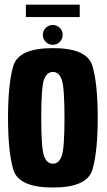

<svg xmlns="http://www.w3.org/2000/svg" viewBox="-20 -814 466 838"><path d="M211 4.5Q61 4.5 38 -73.8Q15 -152 15 -300Q15 -448 38 -526Q61 -604 211 -604Q360.5 -604 383.5 -526Q406.5 -448 406.5 -300Q406.5 -152 383.5 -73.8Q360.5 4.5 211 4.5ZM211 -99.5Q237 -99.5 249.2 -132.8Q261.5 -166 261.5 -299.5Q261.5 -433.5 249.2 -466.8Q237 -500 211 -500Q184.5 -500 172.2 -466.8Q160 -433.5 160 -299.5Q160 -166 172.2 -132.8Q184.5 -99.5 211 -99.5ZM210.5 -618.5Q192.5 -618.5 179.8 -631.2Q167 -644 167 -662Q167 -680 179.8 -692.5Q192.5 -705 210.5 -705Q228 -705 240.8 -692.5Q253.5 -680 253.5 -662Q253.5 -644 241 -631.2Q228.5 -618.5 210.5 -618.5ZM93 -739.5V-793.5H328V-739.5Z"/></svg>

Font: Anybody Condensed Regular
Style: Bold
Weight: 700
Width: 3
Designer: Tyler Finck
Foundry: Etcetera Type Company
Version: Version 1.010; ttfautohint (v1.8.3) -l 8 -r 50 -G 200 -x 14 